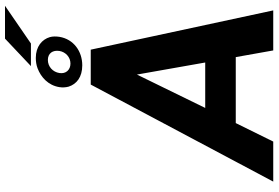

<svg xmlns="http://www.w3.org/2000/svg" viewBox="-188 -896 1085 748"><g transform="rotate(-90 354.0 -522.5)"><path d="M20 0H176L248 -146H505L531 0H687L534 -711H398ZM388 -833C386 -820 387 -808 390 -797C400 -766 427 -744 473 -744C528 -744 575 -778 584 -833C586 -846 586 -859 583 -870C574 -901 546 -925 502 -925C488 -925 474 -923 461 -918C427 -905 395 -877 388 -833ZM307 -265 437 -531 484 -265ZM443 -833C447 -859 468 -878 494 -878C520 -878 533 -859 529 -833C525 -809 505 -790 480 -790C455 -790 439 -808 443 -833ZM470 -944H558L705 -1045H577Z"/></g></svg>

Font: Asimov Pro
Style: BdObl
Weight: 700
Designer: Google
Version: Version 2.000980; 2014